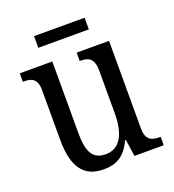

<svg xmlns="http://www.w3.org/2000/svg" viewBox="-126 -773 800 881"><g transform="rotate(-20 274.0 -332.0)"><path d="M139 -617H386V-674H139ZM232 10C290 10 335 -10 368 -82H372L384 0H527V-41H523C486 -41 455 -49 455 -109V-536H297V-495H300C337 -495 366 -486 366 -422V-215C366 -118 336 -52 264 -52C197 -52 178 -99 178 -189V-536H19V-495H23C60 -495 89 -486 89 -427V-186C89 -48 138 10 232 10Z"/></g></svg>

Font: Noto Serif Lao Condensed
Style: Regular
Weight: 400
Width: 3
Designer: Monotype Design Team
Foundry: Monotype Imaging Inc.
Version: Version 2.003